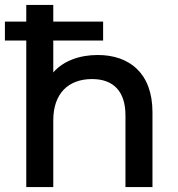

<svg xmlns="http://www.w3.org/2000/svg" viewBox="-20 -762 723 782"><path d="M400 -674H197V-742H87V-674H0V-597H87V0H197V-272C197 -383 260 -440 355 -440C441 -440 491 -391 491 -292V0H601V-305C601 -464 507 -538 378 -538C302 -538 237 -513 197 -467V-597H400Z"/></svg>

Font: Montserrat-Alt1 SemBd
Style: Regular
Weight: 600
Designer: Differentunic
Foundry: Differentunic
Version: Version 7.222